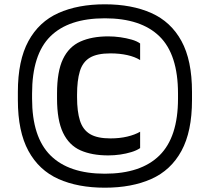

<svg xmlns="http://www.w3.org/2000/svg" viewBox="-20 -861 975 892"><path d="M467 11Q342 11 251.5 -29.5Q161 -70 112 -160Q63 -250 63 -396V-434Q63 -580 112 -670Q161 -760 251.5 -800.5Q342 -841 467 -841Q592 -841 683 -800.5Q774 -760 823 -670.5Q872 -581 872 -434V-396Q872 -250 823 -160Q774 -70 683 -29.5Q592 11 467 11ZM467 -54Q635 -54 721 -139Q807 -224 807 -403V-426Q807 -608 721 -692Q635 -776 467 -776Q299 -776 214 -692Q129 -608 129 -426V-403Q129 -224 214.5 -139Q300 -54 467 -54ZM483 -139Q407 -139 354 -162.5Q301 -186 273 -244Q245 -302 245 -403V-427Q245 -529 272.5 -586.5Q300 -644 353.5 -668Q407 -692 483 -692Q511 -692 539 -688Q567 -684 591.5 -677Q616 -670 631 -659V-582Q607 -597 571.5 -605Q536 -613 493 -613Q431 -613 397.5 -593Q364 -573 351 -530Q338 -487 338 -421V-409Q338 -343 351.5 -300.5Q365 -258 398.5 -238Q432 -218 493 -218Q536 -218 571.5 -226.5Q607 -235 631 -249V-173Q615 -162 590.5 -154.5Q566 -147 538.5 -143Q511 -139 483 -139Z"/></svg>

Font: Matangi
Style: Bold
Weight: 700
Designer: Prashant Pant
Foundry: The Graphic Ant
Version: Version 3.002